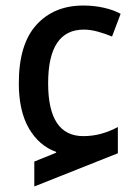

<svg xmlns="http://www.w3.org/2000/svg" viewBox="-20 -569 485 694"><path d="M104 105V15L183 -17V-20Q121 -42 84.5 -105Q48 -168 48 -268Q48 -409 111.5 -479Q175 -549 281 -549Q320 -549 355.5 -541Q391 -533 416 -519L385 -437Q361 -447 334 -454.5Q307 -462 283 -462Q154 -462 154 -268Q154 -77 281 -77Q316 -77 347.5 -86Q379 -95 406 -110V-15Z"/></svg>

Font: Noto Sans Georgian SemiCondensed Medium
Style: Regular
Weight: 500
Width: 4
Designer: Monotype Design Team, Akaki Razmadze
Foundry: Google LLC
Version: Version 2.005; ttfautohint (v1.8.4.7-5d5b)